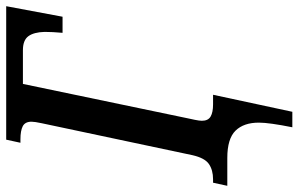

<svg xmlns="http://www.w3.org/2000/svg" viewBox="-210 -562 964 620"><g transform="rotate(-90 272.0 -252.0)"><path d="M186 102Q186 53 160 26.5Q134 0 72 0H-18L-8 -46H3Q33 -46 52.5 -59.5Q72 -73 81 -113L184 -599Q189 -622 189 -632Q189 -653 174.5 -660.5Q160 -668 132 -668H121L131 -714H562L528 -532H476Q479 -565 479 -590Q478 -625 465 -642.5Q452 -660 420 -660H311L200 -128Q198 -119 195 -104.5Q192 -90 192 -82Q192 -62 205.5 -54Q219 -46 245 -46H276L221 210H171Q186 135 186 102Z"/></g></svg>

Font: Noto Serif CondSemiBold
Style: Italic
Weight: 600
Width: 3
Italic angle: -12°
Designer: Monotype Design Team
Foundry: Monotype Imaging Inc.
Version: Version 1.001